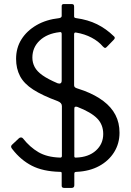

<svg xmlns="http://www.w3.org/2000/svg" viewBox="-20 -836 645 943"><path d="M567 -184Q567 -131 540.5 -88.5Q514 -46 467 -20.5Q420 5 357 8Q350 8 347.5 10Q345 12 345 18V74Q345 87 331 87H296Q283 87 283 77V17Q283 11 281.5 9.5Q280 8 274 8Q191 6 136.5 -22Q82 -50 41 -103Q29 -116 39 -125L72 -156Q77 -161 83 -161Q89 -161 93 -156Q127 -113 169 -88.5Q211 -64 274 -62Q284 -61 284 -70V-315Q284 -323 279 -329Q274 -335 264 -339Q188 -367 143 -396Q98 -425 78.5 -462Q59 -499 59 -547Q59 -601 85.5 -643Q112 -685 159.5 -712.5Q207 -740 271 -747Q276 -748 279.5 -750.5Q283 -753 283 -758V-807Q283 -811 285.5 -813.5Q288 -816 292 -816H332Q339 -816 341.5 -813Q344 -810 344 -803V-755Q344 -748 354 -747Q412 -739 456.5 -717Q501 -695 538 -659Q549 -651 539 -641L504 -605Q499 -600 495.5 -600.5Q492 -601 485 -608Q464 -633 430 -651Q396 -669 354 -676Q349 -677 346.5 -675Q344 -673 344 -668V-417Q344 -407 356 -403L394 -390Q449 -369 488 -339.5Q527 -310 547 -271.5Q567 -233 567 -184ZM283 -669Q283 -681 272 -678Q211 -671 175 -637Q139 -603 139 -553Q139 -528 150.5 -506.5Q162 -485 189 -466Q216 -447 263 -427Q272 -424 277.5 -427Q283 -430 283 -441ZM345 -68Q345 -61 354 -62Q415 -64 451 -96.5Q487 -129 487 -178Q487 -224 457 -254.5Q427 -285 360 -311Q353 -313 349 -311.5Q345 -310 345 -302V-68Z"/></svg>

Font: Libre Franklin
Style: Regular
Weight: 400
Designer: Pablo Impallari, Rodrigo Fuenzalida, Nhung Nguyen
Foundry: Impallari Type
Version: Version 3.000